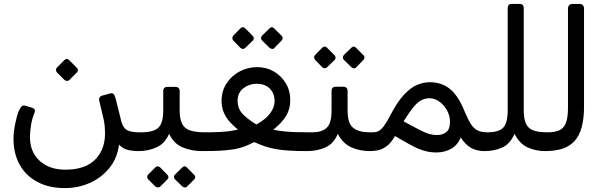

<svg xmlns="http://www.w3.org/2000/svg" viewBox="-20 -770 3102 981"><path d="M312 191Q229 191 170 159Q111 127 80 70.5Q49 14 49 -62Q49 -94 57 -134.5Q65 -175 75 -201Q83 -219 90 -226Q97 -233 109 -230L139 -221Q155 -216 157.5 -209.5Q160 -203 156 -193Q144 -165 138.5 -130Q133 -95 133 -71Q133 7 183 52Q233 97 314 97Q419 97 470.5 41Q522 -15 516 -107Q515 -140 506.5 -173.5Q498 -207 488 -251Q481 -276 504 -282L541 -292Q555 -296 560.5 -289.5Q566 -283 570 -269Q576 -244 582.5 -220Q589 -196 596 -165Q604 -124 623.5 -109Q643 -94 689 -94H703Q718 -94 718 -79V-28Q718 2 688 2Q659 2 633.5 -4Q608 -10 588 -31Q579 40 538 89.5Q497 139 438 165Q379 191 312 191ZM334 -361Q329 -356 322 -356.5Q315 -357 309 -362L271 -400Q266 -406 266 -413Q266 -420 271 -425L309 -463Q315 -469 321.5 -469Q328 -469 333 -463L371 -425Q385 -412 372 -399Z M688 2Q673 2 673 -14V-64Q673 -94 703 -94Q765 -94 789.5 -118Q814 -142 814 -205V-304Q814 -326 836 -326H876Q898 -326 898 -304V-205Q898 -162 910.5 -137.5Q923 -113 951.5 -103.5Q980 -94 1029 -94Q1044 -94 1044 -79V-28Q1044 2 1014 2Q959 2 914 -16.5Q869 -35 844 -86Q822 -36 779.5 -17Q737 2 688 2ZM798 184Q793 188 786 187.5Q779 187 774 183L737 146Q732 141 732 134Q732 127 737 122L774 85Q779 80 785.5 80Q792 80 798 85L834 122Q840 127 840.5 134Q841 141 835 147ZM935 184Q931 188 924 187.5Q917 187 912 183L874 146Q869 141 869 134Q869 127 874 122L912 85Q917 80 923.5 80Q930 80 934 85L971 122Q977 127 977.5 134Q978 141 972 147Z M1015 2Q999 2 999 -14V-66Q999 -79 1006.5 -86.5Q1014 -94 1027 -94Q1069 -94 1100.5 -95.5Q1132 -97 1155.5 -100.5Q1179 -104 1196 -108Q1177 -123 1157.5 -143.5Q1138 -164 1125.5 -190.5Q1113 -217 1112 -252Q1112 -305 1137.5 -344Q1163 -383 1204.5 -405Q1246 -427 1294 -427Q1341 -427 1379 -405Q1417 -383 1440 -345Q1463 -307 1463 -258Q1463 -212 1441 -176.5Q1419 -141 1376 -107Q1409 -101 1433.5 -98.5Q1458 -96 1488 -95Q1518 -94 1564 -94Q1571 -94 1575.5 -90Q1580 -86 1580 -78V-30Q1580 2 1548 2Q1494 2 1456.5 -0.5Q1419 -3 1390.5 -8Q1362 -13 1336 -21.5Q1310 -30 1279 -44Q1253 -31 1230 -22Q1207 -13 1179 -8Q1151 -3 1112 -0.5Q1073 2 1015 2ZM1290 -134Q1336 -159 1359.5 -190Q1383 -221 1383 -252Q1383 -293 1358.5 -317.5Q1334 -342 1290 -342Q1253 -342 1223.5 -319Q1194 -296 1194 -255Q1194 -214 1221 -186.5Q1248 -159 1290 -134ZM1233 -525Q1228 -520 1221 -520Q1214 -520 1208 -526L1172 -563Q1167 -569 1167 -575.5Q1167 -582 1172 -588L1208 -625Q1214 -631 1221 -631Q1228 -631 1233 -625L1270 -588Q1276 -583 1276.5 -575.5Q1277 -568 1271 -562ZM1382 -525Q1377 -519 1370 -520Q1363 -521 1357 -526L1319 -563Q1314 -568 1314 -575.5Q1314 -583 1319 -588L1357 -625Q1363 -631 1369 -631Q1375 -631 1381 -625L1418 -588Q1424 -583 1424 -575.5Q1424 -568 1418 -562Z M1550 2Q1535 2 1535 -14V-64Q1535 -94 1565 -94H1578Q1624 -94 1649 -117Q1674 -140 1674 -204V-304Q1674 -327 1696 -327H1734Q1756 -327 1756 -304V-204Q1756 -139 1785 -116.5Q1814 -94 1867 -94H1885Q1900 -94 1900 -79V-28Q1900 2 1870 2Q1820 2 1776.5 -16.5Q1733 -35 1706 -86Q1684 -34 1641 -16Q1598 2 1550 2ZM1651 -426Q1646 -421 1639 -421Q1632 -421 1626 -427L1590 -464Q1585 -470 1585 -476.5Q1585 -483 1590 -489L1626 -526Q1632 -532 1639 -532Q1646 -532 1651 -526L1688 -489Q1694 -484 1694.5 -476.5Q1695 -469 1689 -463ZM1800 -426Q1795 -420 1788 -421Q1781 -422 1775 -427L1737 -464Q1732 -469 1732 -476.5Q1732 -484 1737 -489L1775 -526Q1781 -532 1787 -532Q1793 -532 1799 -526L1836 -489Q1842 -484 1842 -476.5Q1842 -469 1836 -463Z M2210 9Q2187 9 2166.5 5Q2146 1 2123 -8Q2100 -17 2070.5 -33.5Q2041 -50 1998 -75Q1979 -41 1957.5 -24.5Q1936 -8 1914 -3Q1892 2 1870 2Q1855 2 1855 -13V-64Q1855 -94 1885 -94Q1902 -94 1914.5 -100.5Q1927 -107 1941 -125.5Q1955 -144 1975 -182Q2011 -251 2045 -287Q2079 -323 2111.5 -336.5Q2144 -350 2177 -350Q2214 -350 2246 -336Q2278 -322 2305 -289Q2332 -256 2355 -198Q2372 -157 2387.5 -134Q2403 -111 2422.5 -102.5Q2442 -94 2471 -94Q2486 -94 2486 -79V-28Q2486 2 2456 2Q2417 2 2387.5 -14Q2358 -30 2334 -68Q2318 -28 2284.5 -9.5Q2251 9 2210 9ZM2213 -80Q2239 -80 2258.5 -93.5Q2278 -107 2279 -145Q2280 -176 2265 -204Q2250 -232 2226 -250Q2202 -268 2175 -268Q2155 -268 2136 -259.5Q2117 -251 2095 -225.5Q2073 -200 2042 -150Q2095 -121 2124.5 -106Q2154 -91 2173 -85.5Q2192 -80 2213 -80Z M2456 2Q2441 2 2441 -14V-64Q2441 -94 2471 -94Q2529 -94 2551.5 -118Q2574 -142 2574 -208V-728Q2574 -750 2595 -750H2634Q2656 -750 2656 -728V-208Q2656 -162 2667.5 -137.5Q2679 -113 2705.5 -103.5Q2732 -94 2779 -94Q2794 -94 2794 -79V-28Q2794 2 2764 2Q2718 2 2676.5 -16.5Q2635 -35 2609 -86Q2586 -34 2545.5 -16Q2505 2 2456 2Z M2764 2Q2749 2 2749 -13V-64Q2749 -94 2779 -94Q2814 -94 2837 -104Q2860 -114 2871 -141Q2882 -168 2882 -218V-727Q2882 -737 2888.5 -743.5Q2895 -750 2905 -750H2941Q2952 -750 2958 -743.5Q2964 -737 2964 -727V-226Q2964 -165 2952.5 -121.5Q2941 -78 2916.5 -50.5Q2892 -23 2854.5 -10.5Q2817 2 2764 2Z"/></svg>

Font: RubikRegular
Style: Regular
Weight: 400
Designer: Hubert and Fischer
Foundry: Hubert and Fischer
Version: Version 2.300;gftools[0.9.30]